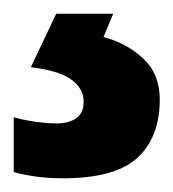

<svg xmlns="http://www.w3.org/2000/svg" viewBox="-38 -20 253 280"><path d="M195 125Q195 180 162.5 210Q130 240 54 240Q32 240 14.5 237.5Q-3 235 -18 231V151Q-4 155 13.5 157.5Q31 160 45 160Q62 160 73 152.5Q84 145 84 128Q84 109 66 96Q48 83 7 78L44 0H127L113 34Q147 43 171 65.5Q195 88 195 125Z"/></svg>

Font: Noto Sans SemiCondensed
Style: Bold
Weight: 700
Width: 4
Designer: Monotype Design Team
Foundry: Monotype Imaging Inc.
Version: Version 2.013; ttfautohint (v1.8.4.7-5d5b)